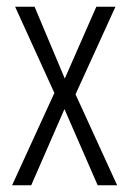

<svg xmlns="http://www.w3.org/2000/svg" viewBox="-20 -552 384 572"><path d="M16 0 142 -275 25 -532H83L173 -318L267 -532H324L205 -271L329 0H271L172 -227L73 0Z"/></svg>

Font: Noto Sans ExtraCondensed Light
Style: Regular
Weight: 300
Width: 2
Designer: Monotype Design Team
Foundry: Monotype Imaging Inc.
Version: Version 2.013; ttfautohint (v1.8.4.7-5d5b)